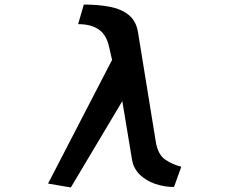

<svg xmlns="http://www.w3.org/2000/svg" viewBox="-20 -810 1040 843"><path d="M744 11Q702 11 662 -2.5Q622 -16 594.5 -42.5Q567 -69 560 -107L517 -366L291 13L191 -4L472 -547L459 -604Q447 -658 413 -681Q379 -704 323 -704L348 -790Q410 -790 461 -780.5Q512 -771 545 -744.5Q578 -718 586 -668L664 -188Q673 -132 704.5 -110Q736 -88 776 -78Z"/></svg>

Font: RocknRoll One
Style: Regular
Weight: 400
Designer: Fontworks Inc.
Foundry: Fontworks Inc.
Version: Version 1.100